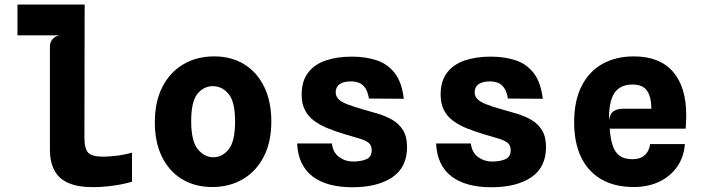

<svg xmlns="http://www.w3.org/2000/svg" viewBox="-20 -800 3040 829"><path d="M381 8Q314.5 8 273.5 -10.8Q232.5 -29.5 214 -66Q195.5 -102.5 195.5 -154.5V-599Q195.5 -618 206.8 -631Q218 -644 237.5 -647.5H55.5V-780.5H345.5L344.5 -207.5Q344.5 -157.5 361 -140.5Q377.5 -123.5 427 -123.5Q449.5 -123.5 484.5 -127.8Q519.5 -132 550 -141V-15.5Q513.5 -4.5 467.5 1.8Q421.5 8 381 8Z M896.5 7.5Q821.5 7.5 765.8 -26.5Q710 -60.5 679.2 -123.2Q648.5 -186 648.5 -271.5Q648.5 -361 681.2 -424.8Q714 -488.5 771.8 -522.5Q829.5 -556.5 904 -556.5Q980 -556.5 1035.5 -521.8Q1091 -487 1121.2 -424Q1151.5 -361 1151.5 -276Q1151.5 -186 1118.5 -122.8Q1085.5 -59.5 1028 -26Q970.5 7.5 896.5 7.5ZM901 -121Q940 -121 967.5 -155.5Q995 -190 995 -275Q995 -361.5 966.8 -394.8Q938.5 -428 899 -428Q859.5 -428 832.5 -394.8Q805.5 -361.5 805.5 -277.5Q805.5 -190 834.2 -155.5Q863 -121 901 -121Z M1501.5 8.5Q1447.5 8.5 1404.2 -3Q1361 -14.5 1330.2 -37.8Q1299.5 -61 1282.2 -96.8Q1265 -132.5 1263 -180.5H1413Q1417.5 -141.5 1444.2 -122Q1471 -102.5 1504 -102.5Q1538.5 -102.5 1561.8 -112.5Q1585 -122.5 1585 -151.5Q1585 -173 1570.8 -184Q1556.5 -195 1529.8 -202.5Q1503 -210 1465.5 -221.5Q1428 -233 1395 -246.2Q1362 -259.5 1336.5 -278.2Q1311 -297 1296.8 -324.5Q1282.5 -352 1282.5 -391.5Q1282.5 -450 1310.2 -486.2Q1338 -522.5 1386.8 -539Q1435.5 -555.5 1499 -555.5Q1558 -555.5 1605.5 -540Q1653 -524.5 1684 -485Q1715 -445.5 1723.5 -373.5L1573 -374.5Q1567.5 -406.5 1555.5 -422.2Q1543.5 -438 1527.8 -443.2Q1512 -448.5 1495.5 -448.5Q1474 -448.5 1459.2 -443Q1444.5 -437.5 1437 -427Q1429.5 -416.5 1429.5 -400.5Q1429.5 -384 1441.8 -371.8Q1454 -359.5 1480 -349.5Q1506 -339.5 1546 -328Q1579 -319 1612.8 -308.8Q1646.5 -298.5 1674.8 -282Q1703 -265.5 1720.2 -237.8Q1737.5 -210 1737.5 -165Q1737.5 -77.5 1673.8 -34.5Q1610 8.5 1501.5 8.5Z M2101.5 8.5Q2047.5 8.5 2004.2 -3Q1961 -14.5 1930.2 -37.8Q1899.5 -61 1882.2 -96.8Q1865 -132.5 1863 -180.5H2013Q2017.5 -141.5 2044.2 -122Q2071 -102.5 2104 -102.5Q2138.5 -102.5 2161.8 -112.5Q2185 -122.5 2185 -151.5Q2185 -173 2170.8 -184Q2156.5 -195 2129.8 -202.5Q2103 -210 2065.5 -221.5Q2028 -233 1995 -246.2Q1962 -259.5 1936.5 -278.2Q1911 -297 1896.8 -324.5Q1882.5 -352 1882.5 -391.5Q1882.5 -450 1910.2 -486.2Q1938 -522.5 1986.8 -539Q2035.5 -555.5 2099 -555.5Q2158 -555.5 2205.5 -540Q2253 -524.5 2284 -485Q2315 -445.5 2323.5 -373.5L2173 -374.5Q2167.5 -406.5 2155.5 -422.2Q2143.5 -438 2127.8 -443.2Q2112 -448.5 2095.5 -448.5Q2074 -448.5 2059.2 -443Q2044.5 -437.5 2037 -427Q2029.5 -416.5 2029.5 -400.5Q2029.5 -384 2041.8 -371.8Q2054 -359.5 2080 -349.5Q2106 -339.5 2146 -328Q2179 -319 2212.8 -308.8Q2246.5 -298.5 2274.8 -282Q2303 -265.5 2320.2 -237.8Q2337.5 -210 2337.5 -165Q2337.5 -77.5 2273.8 -34.5Q2210 8.5 2101.5 8.5Z M2716.5 7.5Q2634.5 7.5 2577 -25.5Q2519.5 -58.5 2489.2 -121Q2459 -183.5 2459 -272Q2459 -364.5 2491 -428Q2523 -491.5 2581 -524Q2639 -556.5 2716.5 -556.5Q2828.5 -556.5 2885.8 -490.2Q2943 -424 2943 -303Q2943 -289.5 2942.2 -275Q2941.5 -260.5 2940.5 -244.5H2612.5Q2616 -198.5 2626.2 -169.2Q2636.5 -140 2657.2 -126.2Q2678 -112.5 2712.5 -112.5Q2743.5 -112.5 2763.5 -130Q2783.5 -147.5 2787 -178H2937Q2933 -122 2903.8 -80.2Q2874.5 -38.5 2826.5 -15.5Q2778.5 7.5 2716.5 7.5ZM2609.5 -280.5Q2613.5 -310 2629.8 -320.2Q2646 -330.5 2671.5 -330.5H2792.5Q2792 -383 2773.2 -409Q2754.5 -435 2711 -435Q2658 -435 2633.2 -398.8Q2608.5 -362.5 2609.5 -280.5Z"/></svg>

Font: Spline Sans Mono
Style: Bold
Weight: 700
Designer: Eben Sorkin, Mirko Velimirovic
Foundry: Sorkin Type
Version: Version 1.004